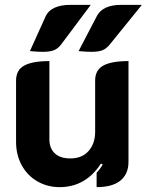

<svg xmlns="http://www.w3.org/2000/svg" viewBox="-20 -760 603 789"><path d="M508 -95Q508 -45 475 -18Q442 9 377 9V-50Q392 -66 402 -84L395 -88Q332 9 225 9Q175 9 134 -14.5Q93 -38 69.5 -80.5Q46 -123 46 -177V-429Q46 -472 79.5 -490.5Q113 -509 183 -509V-187Q183 -151 205 -130Q227 -109 269 -109Q317 -109 344 -139.5Q371 -170 371 -218V-429Q371 -472 404.5 -490.5Q438 -509 508 -509ZM168 -694Q179 -717 205 -728.5Q231 -740 268 -740H353L231 -577Q218 -560 201.5 -553.5Q185 -547 155 -547Q134 -547 103 -550ZM378 -694Q402 -740 478 -740H563L431 -577Q417 -560 401 -553.5Q385 -547 355 -547Q335 -547 303 -550Z"/></svg>

Font: K2D ExtraBold
Style: Regular
Weight: 800
Designer: Katatrad Aksorn Co.,Ltd.
Foundry: Cadson Demak Co.,Ltd.
Version: Version 1.000; ttfautohint (v1.6)